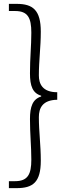

<svg xmlns="http://www.w3.org/2000/svg" viewBox="-20 -805 355 993"><path d="M26 168H66C150 168 191 138 191 26C191 -56 181 -123 181 -199C181 -245 199 -288 276 -289V-328C199 -328 181 -372 181 -415C181 -493 191 -560 191 -641C191 -753 150 -785 66 -785H26V-748H58C124 -748 142 -713 142 -636C142 -566 135 -506 135 -426C135 -360 149 -323 193 -310V-306C149 -292 135 -254 135 -189C135 -110 142 -50 142 21C142 96 124 132 58 132H26Z"/></svg>

Font: GenYoGothic2 TW L
Style: Regular
Weight: 300
Version: Version 2.100;PS 2.1;hotconv 16.6.51;makeotf.lib2.5.65220 DE